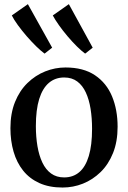

<svg xmlns="http://www.w3.org/2000/svg" viewBox="-20 -870 602 902"><path d="M29 -268Q29 -337.5 50.5 -390.8Q72 -444 109 -480Q146 -516 192.2 -534.5Q238.5 -553 287.5 -553Q372 -553 426.2 -516.5Q480.5 -480 506.5 -417Q532.5 -354 532.5 -274.5Q532.5 -204.5 511 -151Q489.5 -97.5 452.5 -61.5Q415.5 -25.5 369.5 -7.2Q323.5 11 274 11Q211 11 164.8 -10Q118.5 -31 88.5 -68.8Q58.5 -106.5 43.8 -157.2Q29 -208 29 -268ZM281.5 -36.5Q323.5 -36.5 352.8 -61.5Q382 -86.5 397.2 -137.2Q412.5 -188 412.5 -264.5Q412.5 -315 405.5 -358.8Q398.5 -402.5 383.2 -435.5Q368 -468.5 343 -487.2Q318 -506 281.5 -506Q239.5 -506 209.8 -480.8Q180 -455.5 164.2 -405Q148.5 -354.5 148.5 -277.5Q148.5 -227 156 -183Q163.5 -139 179.2 -106Q195 -73 220.2 -54.8Q245.5 -36.5 281.5 -36.5ZM189 -618.5Q172.5 -630.5 150.2 -652.2Q128 -674 105.2 -700.2Q82.5 -726.5 63.8 -752.2Q45 -778 35.5 -797.5L111 -850.5L225 -646L190 -618.5ZM379.5 -618.5Q363 -630.5 341.2 -652Q319.5 -673.5 297.2 -699.8Q275 -726 256.8 -751.8Q238.5 -777.5 228 -797.5L303.5 -850.5L415.5 -646L380.5 -618.5Z"/></svg>

Font: Merriweather 60pt Medium
Style: Regular
Weight: 500
Version: Version 2.100